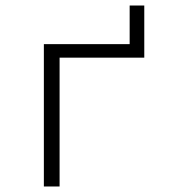

<svg xmlns="http://www.w3.org/2000/svg" viewBox="-20 -676 640 696"><path d="M139 -516H450V-656H503V-467H196V0H139Z"/></svg>

Font: IBM Plex Mono Light
Style: Regular
Weight: 300
Monospace: yes
Designer: Mike Abbink, Paul van der Laan, Pieter van Rosmalen
Foundry: Bold Monday
Version: Version 2.3